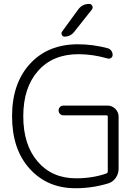

<svg xmlns="http://www.w3.org/2000/svg" viewBox="-20 -995 719 1003"><path d="M387.7 -944.3Q409.2 -974.6 446.3 -974.6Q457 -974.6 461.9 -964.4Q466.8 -954.1 460 -945.3L367.2 -828.1Q347.7 -803.7 316.4 -803.7Q307.6 -803.7 303.2 -812.5Q298.8 -821.3 303.7 -829.1ZM386.7 -763.7Q464.8 -763.7 542 -743.2Q553.7 -740.2 561 -730.5Q568.4 -720.7 568.4 -708Q568.4 -698.2 560.1 -692.4Q551.8 -686.5 542 -689.5Q464.8 -711.9 389.6 -711.9Q255.9 -711.9 178.7 -624.5Q101.6 -537.1 101.6 -387.7Q101.6 -238.3 176.8 -150.9Q252 -63.5 377 -63.5Q463.9 -63.5 536.1 -88.9Q543 -91.8 543 -99.6V-384.8Q543 -392.6 535.2 -392.6H311.5Q300.8 -392.6 293.5 -399.9Q286.1 -407.2 286.1 -418Q286.1 -428.7 293.5 -436Q300.8 -443.4 311.5 -443.4H542Q565.4 -443.4 582.5 -426.3Q599.6 -409.2 599.6 -385.7V-114.3Q599.6 -87.9 585 -66.4Q570.3 -44.9 545.9 -37.1Q462.9 -11.7 374 -11.7Q227.5 -11.7 135.3 -113.3Q43 -214.8 43 -387.7Q43 -559.6 136.7 -661.6Q230.5 -763.7 386.7 -763.7Z"/></svg>

Font: Gen Jyuu Gothic Light
Style: Regular
Weight: 200
Designer: [Source Han Sans]
Ryoko NISHIZUKA  (kana & ideographs); Paul D. Hunt (Latin, Greek & Cyrillic); Wenlong ZHANG  (bopomofo
Version: Version 1.002.20150607